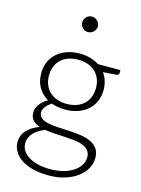

<svg xmlns="http://www.w3.org/2000/svg" viewBox="-133 -795 776 1055"><g transform="rotate(15 255.0 -267.5)"><path d="M38.5 0ZM244.5 -506Q277.5 -506 305 -498Q332.5 -490 355 -475.5H482.5V-459Q482.5 -448 468.5 -445.5L392.5 -440Q406.5 -421 414 -397.2Q421.5 -373.5 421.5 -346.5Q421.5 -310.5 408.8 -281.2Q396 -252 372.8 -231.2Q349.5 -210.5 316.8 -199Q284 -187.5 244.5 -187.5Q201.5 -187.5 167 -200.5Q146 -188 133.8 -171.8Q121.5 -155.5 121.5 -140Q121.5 -118.5 136.8 -107Q152 -95.5 176.8 -90.2Q201.5 -85 233.2 -83.5Q265 -82 298 -80.2Q331 -78.5 362.8 -74Q394.5 -69.5 419.2 -58.2Q444 -47 459.2 -26.8Q474.5 -6.5 474.5 27Q474.5 58 459 86.5Q443.5 115 414.2 137Q385 159 343.5 172.2Q302 185.5 250.5 185.5Q198 185.5 158.5 174.8Q119 164 92.2 145.8Q65.5 127.5 52 103.5Q38.5 79.5 38.5 52.5Q38.5 13 64.5 -15.2Q90.5 -43.5 135.5 -59.5Q110 -68 95 -84Q80 -100 80 -128.5Q80 -139 84 -150.5Q88 -162 96 -173.2Q104 -184.5 115.5 -194.5Q127 -204.5 141.5 -212.5Q106 -233 86.2 -267Q66.5 -301 66.5 -346.5Q66.5 -382.5 79.2 -411.8Q92 -441 115.5 -462Q139 -483 171.8 -494.5Q204.5 -506 244.5 -506ZM430.5 33.5Q430.5 10 418.2 -4.2Q406 -18.5 385.5 -26.5Q365 -34.5 338 -37.5Q311 -40.5 282 -42.2Q253 -44 223.5 -45.5Q194 -47 168 -51.5Q149 -44 133 -34Q117 -24 105.5 -11.8Q94 0.5 87.5 15.2Q81 30 81 47Q81 69 92.2 87.8Q103.5 106.5 125.2 120.2Q147 134 178.5 142Q210 150 251 150Q289 150 321.8 141.5Q354.5 133 378.8 117.5Q403 102 416.8 80.5Q430.5 59 430.5 33.5ZM244.5 -220Q276.5 -220 301.5 -229.2Q326.5 -238.5 343.5 -255Q360.5 -271.5 369.5 -294.5Q378.5 -317.5 378.5 -345.5Q378.5 -373.5 369.2 -396.8Q360 -420 342.8 -436.5Q325.5 -453 300.8 -462Q276 -471 244.5 -471Q213 -471 188.2 -462Q163.5 -453 146.2 -436.5Q129 -420 120 -396.8Q111 -373.5 111 -345.5Q111 -317.5 120 -294.5Q129 -271.5 146.2 -255Q163.5 -238.5 188.2 -229.2Q213 -220 244.5 -220ZM301 -675Q301 -666 297.2 -658.2Q293.5 -650.5 287.2 -644.5Q281 -638.5 273 -635Q265 -631.5 256 -631.5Q247 -631.5 239 -635Q231 -638.5 225 -644.5Q219 -650.5 215.5 -658.2Q212 -666 212 -675Q212 -684 215.5 -692.2Q219 -700.5 225 -706.5Q231 -712.5 239 -716Q247 -719.5 256 -719.5Q265 -719.5 273 -716Q281 -712.5 287.2 -706.5Q293.5 -700.5 297.2 -692.2Q301 -684 301 -675Z"/></g></svg>

Font: Lato Light
Style: Regular
Weight: 300
Designer: Lukasz Dziedzic
Foundry: tyPoland Lukasz Dziedzic
Version: Version 2.007; 2014-02-27